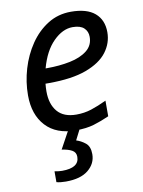

<svg xmlns="http://www.w3.org/2000/svg" viewBox="-88 -607 674 907"><g transform="rotate(-10 249.5 -153.0)"><path d="M242 10Q149 10 98.5 -44.5Q48 -99 48 -192Q48 -256 66.5 -318.5Q85 -381 120 -432.5Q155 -484 204.5 -515Q254 -546 316 -546Q392 -546 430.5 -513Q469 -480 469 -421Q469 -369 436.5 -326Q404 -283 335 -257.5Q266 -232 156 -232H139Q138 -223 137.5 -213Q137 -203 137 -195Q137 -134 167 -98.5Q197 -63 258 -63Q296 -63 330 -74Q364 -85 404 -104V-29Q366 -12 329.5 -1Q293 10 242 10ZM159 -303Q219 -303 270 -313.5Q321 -324 352 -348.5Q383 -373 383 -414Q383 -440 365.5 -456.5Q348 -473 311 -473Q263 -473 218.5 -428.5Q174 -384 152 -303ZM154 240Q127 240 109 235V183Q119 185 128.5 186Q138 187 145 187Q227 187 227 134Q227 112 208.5 102Q190 92 160 88L208 0H264L235 57Q258 64 278.5 80.5Q299 97 299 134Q299 179 262 209.5Q225 240 154 240Z"/></g></svg>

Font: Noto Sans
Style: Italic
Weight: 400
Italic angle: -12°
Designer: Monotype Design Team
Foundry: Monotype Imaging Inc.
Version: Version 2.013; ttfautohint (v1.8.4.7-5d5b)